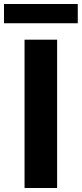

<svg xmlns="http://www.w3.org/2000/svg" viewBox="-56 -938 408 958"><path d="M66.5 0V-740H229V0ZM-36 -822V-918H332V-822Z"/></svg>

Font: Encode Sans SC
Style: Bold
Weight: 700
Version: Version 3.002